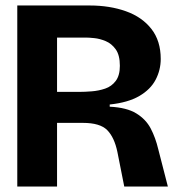

<svg xmlns="http://www.w3.org/2000/svg" viewBox="-20 -680 647 700"><path d="M43 0V-660H307Q380 -660 439 -639Q498 -618 532 -574.5Q566 -531 566 -465Q566 -425 547.5 -389.5Q529 -354 488 -330Q447 -306 380 -299V-291Q442 -288 477 -266.5Q512 -245 529.5 -211.5Q547 -178 557 -136L592 0H433L408 -126Q397 -179 371 -205.5Q345 -232 282 -232H188V0ZM188 -345H269Q289 -345 314.5 -347Q340 -349 363.5 -357Q387 -365 402 -385Q417 -405 417 -440Q417 -479 402 -500Q387 -521 365.5 -530Q344 -539 324 -541Q304 -543 294 -543H188Z"/></svg>

Font: Bricolage Grotesque 48pt Bricolage Grotesque 48pt Regular
Style: Bold
Weight: 700
Designer: Mathieu Triay
Foundry: Atelier Triay
Version: Version 1.000; ttfautohint (v1.8.4.7-5d5b);gftools[0.9.32]